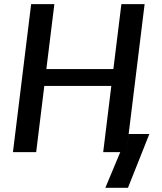

<svg xmlns="http://www.w3.org/2000/svg" viewBox="-20 -740 788 934"><path d="M706.5 -88 602.5 173.5H492.5L565 0H482L521.5 -322H195.5L156 0H43L131.5 -720H244.5L205.5 -404H531.5L570.5 -720H683.5L595 0L606 -88Z"/></svg>

Font: Lato Semibold
Style: Italic
Weight: 600
Italic angle: -7°
Designer: Lukasz Dziedzic
Foundry: tyPoland Lukasz Dziedzic
Version: Version 2.006; 2014-01-15